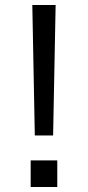

<svg xmlns="http://www.w3.org/2000/svg" viewBox="-20 -750 353 770"><path d="M119.6 -206.7 109.6 -730H203.1L193 -206.7ZM103 0V-106.7H209.7V0Z"/></svg>

Font: M PLUS 1 Thin
Style: Regular
Weight: 100
Designer: Coji Morishita
Foundry: UNDERFOREST DESIGN
Version: Version 1.001